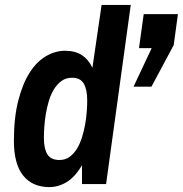

<svg xmlns="http://www.w3.org/2000/svg" viewBox="-20 -743 738 775"><path d="M36.1 -173.8Q36.1 -269 54 -337.9Q71.8 -406.7 100.6 -451.2Q129.4 -495.6 166.5 -516.8Q203.6 -538.1 242.2 -538.1Q283.7 -538.1 310.8 -520.3Q337.9 -502.4 353 -469.2L390.1 -723.1H507.8L408.2 0H311V-76.2Q283.2 -28.8 249.5 -8.3Q215.8 12.2 179.2 12.2Q110.8 12.2 73.5 -34.4Q36.1 -81.1 36.1 -173.8ZM220.2 -97.2Q243.7 -97.2 261 -109.9Q278.3 -122.6 290.8 -143.1Q303.2 -163.6 311.3 -189.7Q319.3 -215.8 324 -242.7Q328.6 -269.5 330.3 -294.4Q332 -319.3 332 -337.9Q332 -381.8 318.1 -405.5Q304.2 -429.2 271 -429.2Q246.1 -429.2 228 -416Q210 -402.8 197.3 -381.8Q184.6 -360.8 176.8 -334.2Q168.9 -307.6 164.6 -280.5Q160.2 -253.4 158.7 -228.5Q157.2 -203.6 157.2 -186Q157.2 -142.6 171.4 -119.9Q185.5 -97.2 220.2 -97.2ZM541 -548.8 560.1 -686H698.2L681.2 -561L591.3 -393.1H519L592.3 -548.8Z"/></svg>

Font: Archivo Narrow
Style: Bold Italic
Weight: 700
Italic angle: -8°
Designer: Hector Gatti
Foundry: Hector Gatti
Version: 1.002; ttfautohint (v0.8)